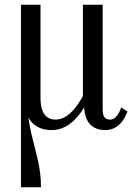

<svg xmlns="http://www.w3.org/2000/svg" viewBox="-20 -536 555 806"><path d="M420 10Q394 10 374 -1.5Q354 -13 343.5 -36.5Q333 -60 333 -96L328 -106V-516H411V-77Q411 -53 419 -43.5Q427 -34 441 -34Q452 -34 460 -39.5Q468 -45 475.5 -56.5Q483 -68 489 -85L515 -68Q506 -44 493 -26.5Q480 -9 462 0.5Q444 10 420 10ZM150 -516V-126Q150 -93 158 -72.5Q166 -52 180 -43Q194 -34 213 -34Q239 -34 262 -50.5Q285 -67 305 -95.5Q325 -124 342 -160L351 -117Q332 -79 308.5 -50Q285 -21 257 -5.5Q229 10 197 10Q172 10 152.5 3Q133 -4 118 -18Q103 -32 93.5 -54.5Q84 -77 82 -108L90 -122Q94 -79 99 -43.5Q104 -8 111 22.5Q118 53 125.5 81Q133 109 139 136Q145 163 148.5 190.5Q152 218 152 250H68V-516Z"/></svg>

Font: Roboto Serif 120pt ExtraCondensed
Style: Regular
Weight: 400
Width: 2
Designer: Greg Gazdowicz
Foundry: Commercial Type
Version: Version 1.008